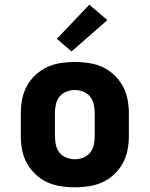

<svg xmlns="http://www.w3.org/2000/svg" viewBox="-20 -793 640 821"><path d="M300 8Q270 8 240 3.5Q210 -1 182.5 -13.5Q155 -26 132.5 -47Q110 -68 95.5 -94Q81 -120 75 -150Q69 -180 69 -210V-310Q69 -340 75 -370Q81 -400 95.5 -426Q110 -452 132.5 -473Q155 -494 182.5 -506.5Q210 -519 240 -523.5Q270 -528 300 -528Q330 -528 360 -523.5Q390 -519 417.5 -506.5Q445 -494 467.5 -473Q490 -452 504.5 -426Q519 -400 525 -370Q531 -340 531 -310V-210Q531 -180 525 -150Q519 -120 504.5 -94Q490 -68 467.5 -47Q445 -26 417.5 -13.5Q390 -1 360 3.5Q330 8 300 8ZM300 -112Q318 -112 336 -119Q354 -126 365.5 -140.5Q377 -155 381 -173.5Q385 -192 385 -210V-310Q385 -328 381 -346.5Q377 -365 365.5 -379.5Q354 -394 336 -401Q318 -408 300 -408Q282 -408 264 -401Q246 -394 234.5 -379.5Q223 -365 219 -346.5Q215 -328 215 -310V-210Q215 -192 219 -173.5Q223 -155 234.5 -140.5Q246 -126 264 -119Q282 -112 300 -112ZM286 -573 223 -627 362 -773 439 -707Z"/></svg>

Font: Iosevka Aile Heavy
Style: Regular
Weight: 900
Designer: Belleve Invis
Foundry: Belleve Invis
Version: Version 31.1.0; ttfautohint (v1.8.4)